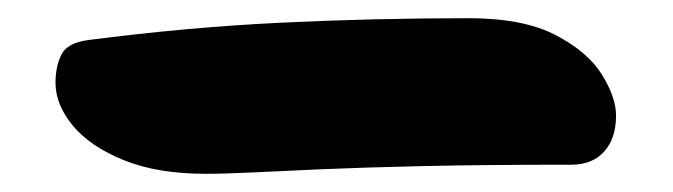

<svg xmlns="http://www.w3.org/2000/svg" viewBox="-20 30 740 211"><path d="M206 221Q153 221 116 206Q79 191 60 168Q41 145 41 121Q41 103 47.5 90Q54 77 77 74Q185 60 287.5 55Q390 50 495 50Q555 50 590.5 68.5Q626 87 641.5 112Q657 137 657 157Q657 182 644 196.5Q631 211 608 211Q513 211 446 212.5Q379 214 333.5 216Q288 218 257.5 219.5Q227 221 206 221Z"/></svg>

Font: Shantell Sans ExtraBold
Style: Regular
Weight: 800
Designer: Stephen Nixon, Anya Danilova, Shantell Martin
Foundry: Arrow Type
Version: Version 1.011;[c5ecc13dd]